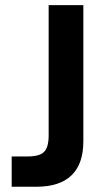

<svg xmlns="http://www.w3.org/2000/svg" viewBox="-20 -710 401 730"><path d="M24.4 -115.2H85Q130.9 -115.2 147.9 -132.8Q165 -150.4 165 -195.3V-690.4H296.9V-172.9Q296.9 -86.9 252 -43.5Q207 0 119.1 0H24.4Z"/></svg>

Font: Altinn-DIN Exp
Style: DINExp-Bold
Weight: 700
Width: 7
Designer: Charles Nix
Foundry: Altinn
Version: Version 2.00